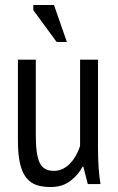

<svg xmlns="http://www.w3.org/2000/svg" viewBox="-20 -740 474 772"><path d="M124 -500V-194Q124 -118 139.5 -85.5Q155 -53 196 -53Q217 -53 233.5 -61.5Q250 -70 263 -84Q276 -98 286 -116Q296 -134 302 -153V-500H374V-142Q374 -106 376.5 -67.5Q379 -29 384 0H333L315 -70H312Q295 -37 263 -12.5Q231 12 183 12Q151 12 127 4Q103 -4 86 -25Q69 -46 60.5 -82.5Q52 -119 52 -176V-500ZM249 -571H208L114 -699V-720H197Z"/></svg>

Font: PT Sans Narrow
Style: Regular
Weight: 400
Width: 3
Designer: A.Korolkova, O.Umpeleva, V.Yefimov
Foundry: ParaType Ltd
Version: Version 2.003W OFL